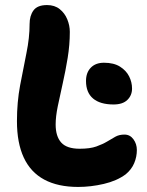

<svg xmlns="http://www.w3.org/2000/svg" viewBox="-20 -730 580 759"><path d="M429 -317Q376 -317 348 -340.5Q320 -364 320 -410Q320 -443 339 -462.5Q358 -482 391 -482Q430 -482 454.5 -466.5Q479 -451 490.5 -428Q502 -405 502 -380Q502 -353 483.5 -335Q465 -317 429 -317ZM289 9Q209 9 155 -20Q101 -49 74 -107Q47 -165 47 -251Q47 -326 59.5 -392.5Q72 -459 84.5 -520Q97 -581 97 -635Q97 -668 112.5 -689Q128 -710 166 -710Q196 -710 216 -694Q236 -678 246 -653.5Q256 -629 256 -604Q256 -553 247.5 -501Q239 -449 228 -400.5Q217 -352 208.5 -310.5Q200 -269 200 -238Q200 -191 222 -166.5Q244 -142 295 -142Q336 -142 361 -151Q386 -160 403.5 -170.5Q421 -181 436 -189.5Q451 -198 472 -198Q494 -198 507.5 -179.5Q521 -161 521 -137Q521 -110 510.5 -85Q500 -60 477 -41Q442 -15 390.5 -3Q339 9 289 9Z"/></svg>

Font: Shantell Sans
Style: Bold
Weight: 700
Designer: Stephen Nixon, Anya Danilova, Shantell Martin
Foundry: Arrow Type
Version: Version 1.011;[c5ecc13dd]